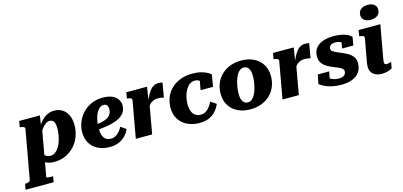

<svg xmlns="http://www.w3.org/2000/svg" viewBox="-148 -1298 4348 2071"><g transform="rotate(-15 2026.0 -262.5)"><path d="M-68.8 223 -57.8 159.4H-56.8Q-33.6 159.4 -17.3 153.5Q-1 147.6 2.4 129.8L99 -409.6Q101.4 -420.4 96.9 -426.8Q92.4 -433.2 82.2 -437Q72 -440.8 56 -443.2L45 -445.2L56.6 -511.6H287.8L265.8 -371.4L278.6 -397.6L181.6 150.2Q181.6 152.6 187.3 154.3Q193 156 202.6 157.2Q212.2 158.4 223.3 158.9Q234.4 159.4 243.2 159.4H256L245 223ZM117.8 -135.2 197.6 -151Q200.2 -123.8 211.2 -103.6Q222.2 -83.4 241.5 -72.2Q260.8 -61 287.8 -61Q315.8 -61 338.9 -77.6Q362 -94.2 379.9 -122.3Q397.8 -150.4 409.6 -185.2Q421.4 -220 427.6 -256.8Q433.8 -293.6 433.8 -327.4Q433.8 -362 427.1 -384.3Q420.4 -406.6 407.3 -417Q394.2 -427.4 373 -427.4Q348.6 -427.4 326.2 -411.3Q303.8 -395.2 281 -364.3Q258.2 -333.4 232.6 -288L210 -312.2Q244.4 -376 278.9 -423Q313.4 -470 354.3 -495.8Q395.2 -521.6 448.8 -521.6Q499.4 -521.6 538.2 -497.4Q577 -473.2 599.2 -427Q621.4 -380.8 621.4 -315Q621.4 -263 607.4 -214.3Q593.4 -165.6 566.3 -124.3Q539.2 -83 500.9 -52.2Q462.6 -21.4 414.5 -4.1Q366.4 13.2 309.4 13.2Q251.8 13.2 212.3 -8.3Q172.8 -29.8 150 -63.7Q127.2 -97.6 117.8 -135.2Z M931 13.2Q853 13.2 796.9 -15.5Q740.8 -44.2 710.7 -96.2Q680.6 -148.2 680.6 -217.6Q680.6 -274.2 702 -328.5Q723.4 -382.8 764 -426.5Q804.6 -470.2 862.3 -495.9Q920 -521.6 992.2 -521.6Q1052.4 -521.6 1093.5 -503.9Q1134.6 -486.2 1155.7 -455.2Q1176.8 -424.2 1176.8 -384.4Q1176.8 -337.8 1151.7 -303.5Q1126.6 -269.2 1076.1 -246.5Q1025.6 -223.8 950.3 -211.5Q875 -199.2 774.6 -195.6L784.4 -255Q852.2 -257.2 899 -266.4Q945.8 -275.6 974.3 -291.6Q1002.8 -307.6 1015.7 -331.3Q1028.6 -355 1028.6 -386.8Q1028.6 -404 1023.2 -416.6Q1017.8 -429.2 1007.1 -436.1Q996.4 -443 979.4 -443Q955.4 -443 934.7 -426.5Q914 -410 898.2 -379.8Q882.4 -349.6 873.2 -307.4Q864 -265.2 864 -212.8Q864 -165 875.2 -133.4Q886.4 -101.8 908.4 -86.3Q930.4 -70.8 963 -70.8Q993.4 -70.8 1017.3 -83.7Q1041.2 -96.6 1060 -118.8Q1078.8 -141 1093 -169.2L1153.4 -127.6Q1136.2 -88.4 1105.5 -56.3Q1074.8 -24.2 1031 -5.5Q987.2 13.2 931 13.2Z M1221.6 0H1404.2L1465.4 -346L1457.4 -342.2L1483.8 -511.6H1252.6L1241 -445.2L1252 -443.2Q1268 -440.8 1278.2 -437Q1288.4 -433.2 1292.9 -426.8Q1297.4 -420.4 1295 -409.6ZM1656.8 -511.4Q1652.4 -513.4 1641.3 -515.7Q1630.2 -518 1613 -518Q1579.8 -518 1554.1 -502.2Q1528.4 -486.4 1507.8 -456.5Q1487.2 -426.6 1468.4 -385.1Q1449.6 -343.6 1430.6 -291.8L1433.2 -268.8Q1448.8 -295.8 1463.9 -313.7Q1479 -331.6 1494.8 -341.5Q1510.6 -351.4 1527.7 -355.8Q1544.8 -360.2 1563.2 -360.2Q1585.2 -360.2 1601 -357.2Q1616.8 -354.2 1628.6 -350.6Z M1965.4 -69.6Q2000.4 -69.6 2026.2 -86.6Q2052 -103.6 2070.3 -129.2Q2088.6 -154.8 2099.8 -179.6L2162.8 -138.2Q2142.6 -90.6 2110.8 -56.5Q2079 -22.4 2034.8 -4.6Q1990.6 13.2 1931.6 13.2Q1876.4 13.2 1828.7 -2.7Q1781 -18.6 1745.2 -49Q1709.4 -79.4 1689.5 -123.8Q1669.6 -168.2 1669.6 -225.8Q1669.6 -288.8 1692.1 -343Q1714.6 -397.2 1756.7 -437.2Q1798.8 -477.2 1857.7 -499.4Q1916.6 -521.6 1988.8 -521.6Q2047.4 -521.6 2088.8 -510.6Q2130.2 -499.6 2156.3 -484.7Q2182.4 -469.8 2194.2 -457.8L2171 -326H2032.2L2054.6 -450.2Q2068.6 -449 2076.2 -441.3Q2083.8 -433.6 2086.2 -423.6Q2088.6 -413.6 2085.9 -404.2Q2083.2 -394.8 2075.6 -389.2Q2070.2 -404.4 2059.9 -416.2Q2049.6 -428 2033.9 -434.9Q2018.2 -441.8 1995.6 -441.8Q1970 -441.8 1948.2 -429.1Q1926.4 -416.4 1909.4 -393.6Q1892.4 -370.8 1880.6 -341.7Q1868.8 -312.6 1862.7 -279.1Q1856.6 -245.6 1856.6 -211.8Q1856.6 -169.8 1869 -137.7Q1881.4 -105.6 1905.9 -87.6Q1930.4 -69.6 1965.4 -69.6Z M2601.8 -207.8Q2607.4 -228.4 2610.7 -249.6Q2614 -270.8 2615.6 -291.1Q2617.2 -311.4 2617.2 -330Q2617.2 -365.6 2608.7 -390.5Q2600.2 -415.4 2583.6 -428.6Q2567 -441.8 2542 -441.8Q2521.4 -441.8 2504.6 -430.3Q2487.8 -418.8 2474.2 -399.4Q2460.6 -380 2450.6 -354.4Q2440.6 -328.8 2433.6 -300.6Q2428.4 -280 2424.9 -258.8Q2421.4 -237.6 2419.8 -217.3Q2418.2 -197 2418.2 -178.4Q2418.2 -142.8 2426.7 -117.9Q2435.2 -93 2452.1 -79.8Q2469 -66.6 2493.4 -66.6Q2514 -66.6 2530.8 -78.1Q2547.6 -89.6 2561.2 -109Q2574.8 -128.4 2584.8 -154Q2594.8 -179.6 2601.8 -207.8ZM2230.6 -230.8Q2230.6 -281.2 2244.7 -325.7Q2258.8 -370.2 2285.6 -406.1Q2312.4 -442 2350 -468Q2387.6 -494 2434.4 -507.8Q2481.2 -521.6 2535.8 -521.6Q2616 -521.6 2676.4 -491.9Q2736.8 -462.2 2770.8 -407.3Q2804.8 -352.4 2804.8 -276.8Q2804.8 -226.4 2790.7 -182.1Q2776.6 -137.8 2750.1 -101.9Q2723.6 -66 2686 -40.2Q2648.4 -14.4 2601.3 -0.6Q2554.2 13.2 2499.6 13.2Q2420.4 13.2 2359.8 -16.3Q2299.2 -45.8 2264.9 -101Q2230.6 -156.2 2230.6 -230.8Z M2859.6 0H3042.2L3103.4 -346L3095.4 -342.2L3121.8 -511.6H2890.6L2879 -445.2L2890 -443.2Q2906 -440.8 2916.2 -437Q2926.4 -433.2 2930.9 -426.8Q2935.4 -420.4 2933 -409.6ZM3294.8 -511.4Q3290.4 -513.4 3279.3 -515.7Q3268.2 -518 3251 -518Q3217.8 -518 3192.1 -502.2Q3166.4 -486.4 3145.8 -456.5Q3125.2 -426.6 3106.4 -385.1Q3087.6 -343.6 3068.6 -291.8L3071.2 -268.8Q3086.8 -295.8 3101.9 -313.7Q3117 -331.6 3132.8 -341.5Q3148.6 -351.4 3165.7 -355.8Q3182.8 -360.2 3201.2 -360.2Q3223.2 -360.2 3239 -357.2Q3254.8 -354.2 3266.6 -350.6Z M3513.4 11Q3457.6 11 3411.9 0.6Q3366.2 -9.8 3332.5 -26Q3298.8 -42.2 3277.2 -60.6L3297 -162.6H3424.6L3401.4 -44Q3386.4 -50.6 3378.8 -63.5Q3371.2 -76.4 3370.4 -91.9Q3369.6 -107.4 3375.6 -120.2Q3387.6 -104.2 3406.2 -90.7Q3424.8 -77.2 3450.4 -69.1Q3476 -61 3509 -61Q3534 -61 3551.5 -68.4Q3569 -75.8 3578.2 -89.3Q3587.4 -102.8 3587.4 -121.2Q3587.4 -134.6 3579.3 -144.6Q3571.2 -154.6 3557 -163Q3542.8 -171.4 3524.4 -178.6Q3506 -185.8 3485.8 -194Q3451.6 -207.8 3417.5 -226.3Q3383.4 -244.8 3360.9 -274.8Q3338.4 -304.8 3338.4 -352.6Q3338.4 -407.6 3367.2 -444.2Q3396 -480.8 3447.8 -499.4Q3499.6 -518 3568.8 -518Q3617 -518 3655.7 -509.7Q3694.4 -501.4 3722.3 -487.8Q3750.2 -474.2 3764.4 -457.8L3748.4 -364.8H3622.8L3639.6 -459.6Q3647.4 -459.6 3655.4 -449Q3663.4 -438.4 3666.1 -425Q3668.8 -411.6 3658.6 -402Q3651.8 -416.2 3639.2 -426.3Q3626.6 -436.4 3608.8 -441.8Q3591 -447.2 3568.2 -447.2Q3533.6 -447.2 3515.5 -433.4Q3497.4 -419.6 3497.4 -396.6Q3497.4 -379.4 3511.8 -367.2Q3526.2 -355 3549.7 -344.7Q3573.2 -334.4 3600.2 -322.8Q3635 -309.4 3668.9 -290.5Q3702.8 -271.6 3725.4 -242.7Q3748 -213.8 3748 -169.6Q3748 -112.4 3720.7 -71.8Q3693.4 -31.2 3641.1 -10.1Q3588.8 11 3513.4 11Z M3838.2 -102.8Q3838.2 -117 3840 -132.3Q3841.8 -147.6 3845.6 -168.3Q3849.4 -189 3854.4 -218L3889.4 -408.8Q3891.8 -420 3887.3 -426.6Q3882.8 -433.2 3872.6 -437Q3862.4 -440.8 3846.4 -443.2L3835 -445.2L3847 -511.6H4089.2L4031.8 -192.8Q4028.2 -171.2 4025.1 -153.9Q4022 -136.6 4020.4 -124Q4018.8 -111.4 4018.8 -102.8Q4018.8 -89.8 4025.9 -84Q4033 -78.2 4047.2 -78.2Q4058 -78.2 4067.9 -80.9Q4077.8 -83.6 4085.5 -86.2Q4093.2 -88.8 4096.4 -89.6L4083.4 -19Q4073.4 -12.6 4055.8 -5.9Q4038.2 0.8 4015.9 5.4Q3993.6 10 3967.6 10Q3930.4 10 3901.1 -2.7Q3871.8 -15.4 3855 -40.4Q3838.2 -65.4 3838.2 -102.8ZM3904.8 -662.6Q3904.8 -702 3933.1 -725.2Q3961.4 -748.4 4010.2 -748.4Q4056.6 -748.4 4082.5 -727.3Q4108.4 -706.2 4108.4 -669.8Q4108.4 -630.4 4080.1 -607Q4051.8 -583.6 4003 -583.6Q3956.6 -583.6 3930.7 -604.9Q3904.8 -626.2 3904.8 -662.6Z"/></g></svg>

Font: Roboto Serif 20pt
Style: Italic
Weight: 400
Italic angle: -10°
Designer: Greg Gazdowicz
Foundry: Commercial Type
Version: Version 1.008